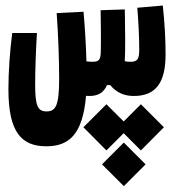

<svg xmlns="http://www.w3.org/2000/svg" viewBox="-20 -336 626 680"><path d="M144 182.1C221.2 182.1 272.9 144 284.7 3.4C288.6 3.9 292.5 3.9 296.9 3.9C327.1 3.9 347.7 -7.8 358.9 -34.7H370.1C393.6 -6.8 420.9 3.9 454.1 3.9C533.2 3.9 566.4 -44.9 566.4 -143.1C566.4 -196.8 563.5 -250.5 556.6 -316.4L466.3 -308.6C471.2 -247.1 473.1 -199.7 473.1 -159.2C473.1 -127.4 466.8 -117.2 442.9 -117.2C435.5 -117.2 428.2 -117.7 421.9 -119.1C424.3 -164.1 423.3 -223.6 422.4 -277.3C422.4 -286.1 421.9 -294.4 421.9 -302.7L336.4 -299.8C337.4 -247.6 337.9 -191.9 336.9 -150.9C335.9 -124 330.6 -117.2 306.6 -117.2C301.3 -117.2 293.9 -117.7 286.1 -118.7C284.7 -170.4 281.2 -233.9 275.9 -294.4L180.7 -289.6C186.5 -211.4 189.5 -119.6 189.5 -59.1C189.5 36.1 178.7 58.6 144.5 58.6C113.8 58.6 104.5 38.6 104.5 -35.6C104.5 -84.5 106.9 -156.7 110.8 -219.2H23.4C15.1 -156.7 9.8 -82.5 9.8 -20C9.8 131.3 55.2 182.1 144 182.1ZM479 33.2 418 94.2 356.9 33.2 275.4 114.7 356.9 196.8 418 135.7 479 196.8 560.5 114.7ZM418.5 168.9 341.3 246.1 418.5 323.2 495.6 246.1Z"/></svg>

Font: Cascadia Mono SemiBold
Style: Regular
Weight: 600
Monospace: yes
Designer: Aaron Bell
Foundry: Saja Typeworks
Version: Version 2404.023